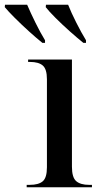

<svg xmlns="http://www.w3.org/2000/svg" viewBox="-94 -786 421 806"><path d="M18 0V-10H31Q68 -10 85.5 -25Q103 -40 103 -84V-453Q103 -496 85.5 -511Q68 -526 32 -526H24V-536H208V-86Q208 -41 226 -25.5Q244 -10 280 -10H292V0ZM84 -606Q59 -626 27.5 -654.5Q-4 -683 -32 -711Q-60 -739 -74 -756L-73 -766H20Q34 -733 55 -690.5Q76 -648 95 -617V-606ZM256 -606Q231 -626 199 -654.5Q167 -683 139 -711Q111 -739 98 -756L99 -766H192Q205 -733 226.5 -690.5Q248 -648 267 -617V-606Z"/></svg>

Font: Noto Serif Display SemiCondensed Medium
Style: Regular
Weight: 500
Width: 4
Designer: Monotype Design Team
Foundry: Monotype Imaging Inc.
Version: Version 2.009